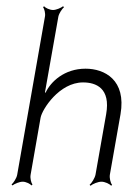

<svg xmlns="http://www.w3.org/2000/svg" viewBox="-20 -582 409 615"><path d="M17 9 20 12C26 7 42 0 53 0C63 0 77 7 81 12L84 9C80 4 76 -11 78 -22L110 -205C115 -232 170 -318 246 -318C287 -318 335 -300 320 -216L286 -23C284 -12 274 4 267 10L270 13C277 7 294 0 305 0C316 0 331 7 336 13L339 10C334 4 330 -12 332 -23L366 -216C385 -326 315 -362 254 -362C186 -362 142 -320 126 -285L124 -286L167 -529C169 -539 179 -554 185 -559L182 -562C176 -557 160 -550 150 -550C139 -550 125 -557 121 -562L118 -559C122 -554 126 -539 124 -529L35 -22C33 -11 23 4 17 9Z"/></svg>

Font: Armata Saber
Style: RgIta
Weight: 400
Designer: Jasper
Foundry: Cannot Into Space Fonts
Version: Version 0.970